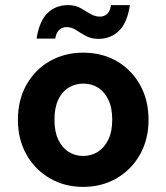

<svg xmlns="http://www.w3.org/2000/svg" viewBox="-20 -719 651 751"><path d="M305 12Q233 12 175 -21.5Q117 -55 83.5 -114.5Q50 -174 50 -250Q50 -328 83.5 -387.5Q117 -447 175 -480Q233 -513 305 -513Q379 -513 436.5 -480Q494 -447 527.5 -387.5Q561 -328 561 -250Q561 -174 527.5 -114.5Q494 -55 436 -21.5Q378 12 305 12ZM305 -109Q337 -109 362.5 -125Q388 -141 403.5 -172.5Q419 -204 419 -251Q419 -298 403.5 -329.5Q388 -361 363 -376.5Q338 -392 306 -392Q275 -392 249 -376.5Q223 -361 208 -329.5Q193 -298 193 -250Q193 -204 208 -172.5Q223 -141 248.5 -125Q274 -109 305 -109ZM365 -567Q336 -567 315.5 -578.5Q295 -590 277.5 -601.5Q260 -613 240 -613Q223 -613 211.5 -602Q200 -591 196 -568H123Q134 -637 166 -668Q198 -699 246 -699Q275 -699 295 -687.5Q315 -676 333 -665Q351 -654 371 -654Q388 -654 399.5 -665Q411 -676 414 -699H488Q478 -630 445.5 -598.5Q413 -567 365 -567Z"/></svg>

Font: DM Sans 17pt ExtraBold
Style: Regular
Weight: 800
Version: Version 4.004;gftools[0.9.30]